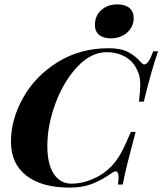

<svg xmlns="http://www.w3.org/2000/svg" viewBox="-20 -842 741 876"><path d="M30 -196Q30 -297 85.5 -396Q141 -495 243 -558.5Q345 -622 476 -622Q531 -622 564.5 -604.5Q598 -587 624 -557Q632 -548 638 -548Q658 -548 679 -608H701Q670 -518 636 -378H614Q620 -429 620 -455Q620 -477 616.5 -493Q613 -509 604 -526Q586 -564 549.5 -584Q513 -604 467 -604Q396 -604 333.5 -538Q271 -472 233.5 -371.5Q196 -271 196 -176Q196 -93 225.5 -48.5Q255 -4 307 -4Q353 -4 402 -24.5Q451 -45 487 -82Q513 -109 532 -143.5Q551 -178 577 -240H599Q552 -67 540 0H518Q521 -21 521 -34Q521 -60 508 -60Q500 -60 488 -51Q442 -19 398.5 -2.5Q355 14 298 14Q171 14 100.5 -40.5Q30 -95 30 -196ZM516 -822Q551 -822 570.5 -805.5Q590 -789 590 -760Q590 -720 560 -693.5Q530 -667 486 -667Q451 -667 432 -683Q413 -699 413 -728Q413 -770 442 -796Q471 -822 516 -822Z"/></svg>

Font: Playfair Display SC
Style: Bold Italic
Weight: 700
Italic angle: -14°
Designer: Claus Eggers Sørensen
Foundry: Claus Eggers Sørensen
Version: Version 1.200; ttfautohint (v1.6)